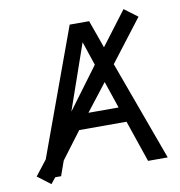

<svg xmlns="http://www.w3.org/2000/svg" viewBox="-86 -840 892 949"><g transform="rotate(-10 359.5 -365.0)"><path d="M336.9 -285.2H488.3L442.4 -420.9ZM277.3 -209 175.8 -74.2 149.4 0H120.1L95.7 30.3L30.3 -19.5L88.9 -94.7L321.3 -730.5H418.9L468.8 -590.8L596.7 -759.8L663.1 -710L502 -500L684.6 0H585.9L514.6 -209ZM369.1 -633.8 254.9 -305.7 409.2 -513.7Z"/></g></svg>

Font: Gen Shin Gothic Regular
Style: Regular
Weight: 400
Designer: [Source Han Sans]
Ryoko NISHIZUKA  (kana & ideographs); Paul D. Hunt (Latin, Greek & Cyrillic); Wenlong ZHANG  (bopomofo
Version: Version 1.002.20150607